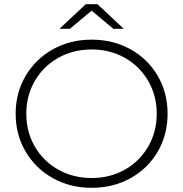

<svg xmlns="http://www.w3.org/2000/svg" viewBox="-20 -895 878 920"><path d="M55 -350Q55 -450 102.5 -531Q150 -612 233 -658.5Q316 -705 419 -705Q522 -705 605 -659Q688 -613 735.5 -532Q783 -451 783 -350Q783 -249 735.5 -168Q688 -87 605 -41Q522 5 419 5Q316 5 233 -41.5Q150 -88 102.5 -169Q55 -250 55 -350ZM731 -350Q731 -437 690 -507.5Q649 -578 578 -618Q507 -658 419 -658Q331 -658 259.5 -618Q188 -578 147 -507.5Q106 -437 106 -350Q106 -263 147 -192.5Q188 -122 259.5 -82Q331 -42 419 -42Q507 -42 578 -82Q649 -122 690 -192.5Q731 -263 731 -350ZM523 -757 419 -844 315 -757H265L391 -875H447L573 -757Z"/></svg>

Font: Montserrat Atlas Light
Style: Regular
Weight: 300
Designer: Julieta Ulanovsky
Foundry: Julieta Ulanovsky
Version: Version 7.200